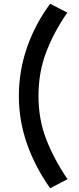

<svg xmlns="http://www.w3.org/2000/svg" viewBox="-20 -837 418 1018"><path d="M246 161Q167 50 123.5 -73.5Q80 -197 80 -328Q80 -461 123.5 -586Q167 -711 246 -817L337 -770Q267 -670 225.5 -562Q184 -454 184 -328Q184 -204 225.5 -97.5Q267 9 338 113Z"/></svg>

Font: Zen Kaku Gothic Antique
Style: Bold
Weight: 700
Designer: Yoshimichi Ohira
Foundry: Positype
Version: Version 1.001